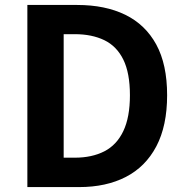

<svg xmlns="http://www.w3.org/2000/svg" viewBox="-20 -761 754 781"><path d="M91.3 0V-740.8H294.1Q407.8 -740.8 489.6 -700.9Q571.3 -661 615.6 -580Q659.8 -499 659.8 -373.6Q659.8 -249.2 616 -165.9Q572.1 -82.6 491.9 -41.3Q411.7 0 302.1 0ZM239 -119.6H284.4Q353.8 -119.6 404.3 -145.4Q454.8 -171.3 481.6 -227.7Q508.5 -284 508.5 -373.6Q508.5 -464.1 481.6 -518.6Q454.8 -573.1 404.3 -597.6Q353.8 -622 284.4 -622H239Z"/></svg>

Font: Noto Sans KR Thin
Style: Regular
Weight: 100
Designer: Ryoko NISHIZUKA 西塚涼子 (kana, bopomofo & ideographs); Paul D. Hunt (Latin, Greek & Cyrillic); Sandoll Communications 산돌커뮤니
Foundry: Adobe
Version: Version 2.004-H2;hotconv 1.0.118;makeotfexe 2.5.65603